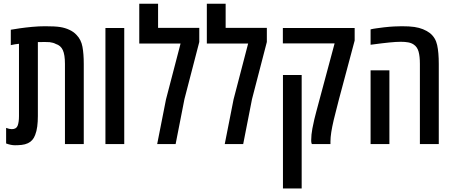

<svg xmlns="http://www.w3.org/2000/svg" viewBox="-20 -782 2457 1042"><path d="M61 6.3Q39.6 6.3 13.2 -3.4V-87.9Q30.8 -81.1 43.9 -81.1Q68.8 -81.1 75.9 -100.3Q83 -119.6 83 -151.9V-544.4Q71.8 -543.5 60.8 -541.5Q49.8 -539.6 38.6 -537.1V-620.6Q57.1 -624 87.6 -628.4Q118.2 -632.8 154.3 -636.2Q190.4 -639.6 225.1 -639.6Q278.8 -639.6 306.2 -635.3Q333.5 -630.9 355.5 -620.6Q379.4 -609.9 395.5 -592.3Q420.4 -566.9 427.5 -528.1Q434.6 -489.3 434.6 -435.1V0H332.5V-435.1Q332.5 -484.9 321 -510Q309.6 -535.2 282.7 -543.5Q269.5 -550.8 249.5 -553.2Q241.2 -553.7 225.1 -554Q209 -554.2 185.5 -553.7V-151.9Q185.5 -121.1 182.1 -95.2Q178.7 -69.3 170.9 -49.8Q159.2 -17.6 131.8 -4.9Q116.2 2.4 97.4 4.4Q78.6 6.3 61 6.3Z M552.2 0V-629.9H654.3V0Z M833 0 880.9 -242.7 960 -545.9H735.8V-761.7H837.9V-630.9H1061.5V-554.2L981 -244.1L933.1 0Z M1199.7 0 1247.6 -242.7 1326.7 -545.9H1102.5V-761.7H1204.6V-630.9H1428.2V-554.2L1347.7 -244.1L1299.8 0Z M1672.4 0Q1671.4 -2 1670.2 -6.6Q1668.9 -11.2 1668.9 -21.5Q1668.9 -50.3 1675.3 -84.5Q1686 -139.2 1696.8 -177.2Q1707.5 -215.3 1719.2 -260.7L1795.9 -546.4H1515.1V-629.9H1904.8V-562L1819.8 -244.1Q1811 -210.4 1804 -182.1Q1796.9 -153.8 1791 -130.4Q1782.2 -92.8 1777.8 -64.5Q1773.4 -36.1 1773.4 -13.7V0ZM1515.6 240.7V-375H1617.2V240.7Z M2258.8 0V-435.1Q2258.8 -476.1 2251.7 -501.7Q2244.6 -527.3 2225.6 -540Q2212.9 -548.8 2195.6 -552Q2178.2 -555.2 2155.3 -555.2Q2129.9 -555.2 2093.3 -551.5Q2056.6 -547.9 1991.2 -539.1V-622.6Q2004.9 -626 2023.4 -628.4Q2042 -630.9 2064.5 -633.8Q2095.2 -637.2 2118.7 -638.4Q2142.1 -639.6 2160.6 -639.6Q2202.6 -639.6 2228.8 -635.7Q2254.9 -631.8 2275.4 -623.5Q2297.9 -614.3 2313.5 -602.1Q2343.8 -577.6 2352.5 -537.4Q2361.3 -497.1 2361.3 -435.1V0ZM1991.2 0V-400.4H2093.3V0Z"/></svg>

Font: Open Sans Condensed SemiBold
Style: Regular
Weight: 600
Width: 3
Designer: Monotype Design Team
Foundry: Monotype Imaging Inc.
Version: Version 3.000; ttfautohint (v1.8.4)